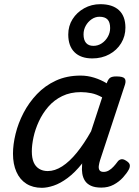

<svg xmlns="http://www.w3.org/2000/svg" viewBox="-20 -880 663 917"><path d="M180 17Q137 17 106 -2.5Q75 -22 58.5 -59Q42 -96 42 -146Q42 -190 54.5 -241Q67 -292 92.5 -341Q118 -390 156.5 -430.5Q195 -471 247 -495Q299 -519 365 -519Q398 -519 430 -509Q462 -499 490 -482L491 -486Q498 -504 507.5 -509.5Q517 -515 535 -515Q567 -515 575 -505.5Q583 -496 577 -476L458 -115Q454 -102 452 -89Q450 -76 455 -67.5Q460 -59 475 -59Q488 -59 500 -66Q512 -73 522.5 -84.5Q533 -96 541 -107Q547 -116 557.5 -119Q568 -122 583 -112Q599 -102 600 -91.5Q601 -81 595 -70Q586 -53 567.5 -32.5Q549 -12 523 2Q497 16 464 16Q433 16 414 7Q395 -2 385.5 -17Q376 -32 373 -51Q370 -70 372 -90Q372 -93 372 -95.5Q372 -98 373 -100Q338 -56 303 -30Q268 -4 236.5 6.5Q205 17 180 17ZM132 -157Q132 -126 140.5 -105.5Q149 -85 166.5 -74Q184 -63 208 -63Q242 -63 277 -85.5Q312 -108 347 -151Q382 -194 415 -253L468 -415Q441 -430 416 -435Q391 -440 366 -440Q316 -440 277 -421Q238 -402 210.5 -370Q183 -338 165.5 -300Q148 -262 140 -224.5Q132 -187 132 -157ZM421 -601Q366 -601 336 -630.5Q306 -660 306 -715Q306 -756 326.5 -788.5Q347 -821 382 -840.5Q417 -860 459 -860Q517 -860 548 -831.5Q579 -803 579 -748Q579 -707 558.5 -673.5Q538 -640 502 -620.5Q466 -601 421 -601ZM426 -661Q448 -661 466 -673Q484 -685 495 -704.5Q506 -724 506 -746Q506 -774 493.5 -787Q481 -800 455 -800Q435 -800 417.5 -788Q400 -776 389.5 -757Q379 -738 379 -716Q379 -689 391 -675Q403 -661 426 -661Z"/></svg>

Font: Playwrite DK Loopet
Style: Regular
Weight: 400
Designer: Veronika Burian, José Scaglione
Foundry: TypeTogether
Version: Version 1.002